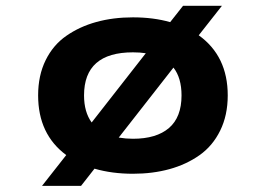

<svg xmlns="http://www.w3.org/2000/svg" viewBox="-20 -570 890 642"><path d="M424.5 11Q354.5 11 296 -6L251 51.5H120.5L201.5 -51.5Q107.5 -121 107.5 -251Q107.5 -317.5 132.5 -368.5Q157.5 -419.5 201.8 -450.2Q246 -481 302.2 -496.5Q358.5 -512 424.5 -512Q493 -512 549 -496L592 -550.5H722L644.5 -452Q741.5 -382.5 741.5 -251Q741.5 -184.5 716.2 -133.2Q691 -82 647 -51Q603 -20 546.8 -4.5Q490.5 11 424.5 11ZM261 -251Q261 -195.5 286.5 -160.5L467.5 -392Q448 -395 424.5 -395Q261 -395 261 -251ZM424.5 -106Q503 -106 545 -142Q587 -178 587 -251Q587 -309.5 560 -344L377 -110Q401 -106 424.5 -106Z"/></svg>

Font: League Mono Wide SemiBold
Style: Regular
Weight: 600
Width: 8
Designer: Tyler Finck
Foundry: The League of Moveable Type / Tyler Finck
Version: Version 2.210